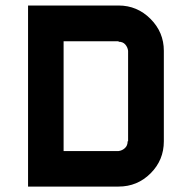

<svg xmlns="http://www.w3.org/2000/svg" viewBox="-20 -687 703 707"><path d="M416.7 -130.8Q430 -132.5 440 -141.7Q450 -150.8 450 -166.7H451.7V-500Q450 -513.3 441.2 -523.3Q432.5 -533.3 416.7 -533.3V-535H214.2V-130.8ZM416.7 0H83.3V-666.7H416.7Q485 -666.7 534.2 -617.5Q583.3 -568.3 583.3 -500V-166.7Q583.3 -97.5 534.6 -48.8Q485.8 0 416.7 0Z"/></svg>

Font: 0xA000-Squareish
Style: Squareish-Bold
Weight: 700
Version: Version 0.1